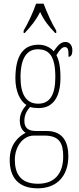

<svg xmlns="http://www.w3.org/2000/svg" viewBox="-20 -786 431 1048"><path d="M109 -619V-606H115C151 -645 175 -673 199 -721C221 -673 244 -645 281 -606H287V-619C263 -657 235 -721 218 -766H177C162 -721 132 -657 109 -619ZM186 242C292 242 353 173 353 67C353 -13 322 -71 234 -71H177C136 -71 113 -86 113 -126C113 -162 128 -183 144 -202C155 -198 177 -196 191 -196C270 -196 310 -257 310 -362C310 -426 301 -459 288 -485C308 -518 321 -529 333 -529C353 -529 354 -513 354 -476C368 -476 375 -489 375 -512C375 -536 362 -557 337 -557C308 -557 291 -531 273 -506C258 -525 227 -542 191 -542C111 -542 64 -489 64 -357C64 -288 90 -234 124 -213C106 -193 88 -165 88 -130C88 -91 104 -71 120 -61C84 -43 33 -1 33 87C33 180 78 242 186 242ZM188 -220C123 -220 92 -271 92 -364C92 -472 129 -517 186 -517C249 -517 282 -479 282 -365C282 -268 252 -220 188 -220ZM187 217C89 217 61 158 61 86C61 15 105 -46 165 -46H222C304 -46 325 -4 325 67C325 153 286 217 187 217Z"/></svg>

Font: Noto Serif ExtraCondensed Thin
Style: Regular
Weight: 100
Width: 2
Designer: Monotype Design Team
Foundry: Monotype Imaging Inc.
Version: Version 2.013